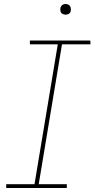

<svg xmlns="http://www.w3.org/2000/svg" viewBox="-20 -937 472 957"><path d="M11 0H313V-19H173L289 -716H431L430 -735H129V-716H268L152 -19H11ZM307 -864Q313 -864 319 -866Q325 -868 328.5 -873Q332 -878 333 -884Q334 -892 332 -900Q330 -908 323 -912.5Q316 -917 307 -917Q301 -917 295.5 -915Q290 -913 286 -907.5Q282 -902 281 -897Q280 -888 282 -880Q284 -872 291.5 -868Q299 -864 307 -864Z"/></svg>

Font: Iosevka Sparkle Thin Oblique
Style: Regular
Weight: 100
Italic angle: -9°
Designer: Belleve Invis
Foundry: Belleve Invis
Version: Version 4.5.0; ttfautohint (v1.8.3)